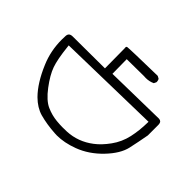

<svg xmlns="http://www.w3.org/2000/svg" viewBox="-140 -678 779 779"><g transform="rotate(-45 250.0 -288.0)"><path d="M479 -341.8Q477.1 -343.8 473.9 -343.8Q470.7 -343.8 468.3 -343.3L355 -342.3L354 -525.4Q354 -537.6 348.6 -543Q343.3 -548.3 332 -548.3Q330.1 -548.3 328.1 -548.3Q320.8 -548.8 314 -548.8Q249 -548.8 192.4 -524.4Q119.6 -493.7 78.6 -453.1Q48.8 -422.9 39.1 -389.2Q27.8 -348.1 24.9 -299.8Q24.4 -293.9 24.4 -288.1Q24.4 -245.6 42.5 -197.3Q63 -142.6 109.4 -98.1Q155.8 -53.7 199 -44.2Q242.2 -34.7 285.6 -26.9H342.8H343.3Q344.2 -26.9 344.7 -26.9Q356.4 -26.9 361.3 -31.7Q365.2 -35.6 365.7 -43L360.8 -305.2L443.8 -306.2L444.8 -208.5Q444.3 -203.1 444.3 -197.8Q444.3 -177.2 452.6 -159.7L462.9 -154.8Q463.4 -154.8 464.1 -154.8Q464.8 -154.8 466.1 -154.8Q467.3 -154.8 468.5 -155Q469.7 -155.3 470.9 -155.5Q472.2 -155.8 473.4 -156Q474.6 -156.2 475.6 -156.7Q477.5 -157.7 479.5 -159.2L484.9 -169.4Q481.9 -327.6 480 -339.4ZM64.5 -270Q64 -280.3 64 -294.9Q64 -309.6 65.9 -329.6Q68.8 -359.4 81.5 -388.2Q94.7 -418 136.5 -449.5Q178.2 -481 211.4 -492.7Q244.6 -504.4 308.6 -511.2L316.9 -512.2L326.7 -64Q297.9 -64.5 276.9 -66.9Q255.9 -69.3 235.4 -73.7Q193.4 -83 159.2 -107.9Q125.5 -132.3 106 -158.2Q67.4 -208.5 64.5 -270Z"/></g></svg>

Font: Bakudai
Style: ExtraLight
Weight: 200
Version: Version 1.48